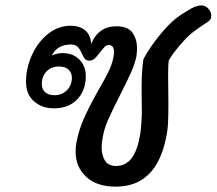

<svg xmlns="http://www.w3.org/2000/svg" viewBox="-20 -695 808 716"><path d="M768 -636Q768 -628 764 -622Q760 -616 748 -609Q742 -605 725 -593.5Q708 -582 692 -569Q674 -554 648 -523Q622 -492 609 -469Q607 -454 607 -413L608 -305Q608 -262 606.5 -234.5Q605 -207 599 -180Q562 1 412 1Q340 1 301 -36Q262 -73 262 -128Q262 -148 265 -164Q274 -211 294 -255.5Q314 -300 347 -359Q370 -398 383.5 -425.5Q397 -453 402 -477Q403 -481 404 -487Q405 -493 405 -501Q405 -527 386 -527Q377 -527 371 -521Q365 -515 354 -501Q343 -486 334 -477.5Q325 -469 313 -469Q302 -469 296.5 -475.5Q291 -482 285 -496Q278 -512 269.5 -520.5Q261 -529 244 -529Q194 -529 173 -488Q193 -497 214 -497Q252 -497 276 -473Q300 -449 300 -411Q300 -358 268 -324.5Q236 -291 181 -291Q137 -291 107 -317Q77 -343 77 -390Q77 -441 99 -489.5Q121 -538 159 -568.5Q197 -599 243 -599Q277 -599 297.5 -582Q318 -565 320 -531Q347 -597 414 -597Q457 -597 474 -573Q491 -549 491 -515Q491 -504 489 -486Q483 -457 469 -425.5Q455 -394 428 -341Q398 -282 383 -248Q368 -214 363 -182Q359 -160 359 -147Q359 -116 371.5 -96Q384 -76 413 -76Q448 -76 470 -104Q492 -132 502 -190Q507 -216 509 -273L508 -368Q508 -432 515 -475Q539 -519 573.5 -561.5Q608 -604 638 -628Q653 -639 673 -651.5Q693 -664 707 -670Q724 -675 730 -675Q746 -675 757 -662.5Q768 -650 768 -636ZM199 -447Q171 -447 153.5 -428.5Q136 -410 136 -382Q136 -362 148.5 -351Q161 -340 183 -340Q211 -340 229.5 -358.5Q248 -377 248 -405Q248 -424 235.5 -435.5Q223 -447 199 -447Z"/></svg>

Font: Mali Medium
Style: Italic
Weight: 500
Italic angle: -10°
Version: Version 1.000; ttfautohint (v1.6)